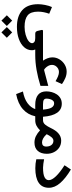

<svg xmlns="http://www.w3.org/2000/svg" viewBox="808 -1340 1001 2656"><g transform="rotate(90 1308.0 -12.5)"><path d="M170.4 -193.4Q157.2 -156.7 149.4 -117.7Q141.6 -78.6 141.6 -39.1Q141.6 63 193.1 105.2Q244.6 147.5 351.1 147.5Q410.2 147.5 462.2 132.6Q514.2 117.7 546.1 93.8Q578.1 69.8 578.1 42.5Q578.1 26.9 562 13.4Q545.9 0 507.8 0H446.3Q427.7 0 419.4 -9.5Q411.1 -19 407.7 -33.7L396 -82.5Q392.6 -97.2 396.5 -102.3Q400.4 -107.4 413.1 -107.4H711.4V0H665.5Q672.4 16.1 673.8 26.9Q675.3 37.6 675.3 45.9Q675.3 106.9 633.5 153.8Q591.8 200.7 518.8 227.1Q445.8 253.4 351.6 253.4Q203.6 253.4 121.1 179.7Q38.6 106 38.6 -39.6Q38.6 -83 49.1 -136.7Q59.6 -190.4 78.1 -231.4ZM355 393.1 428.7 319.3 502.9 393.1 428.7 467.8ZM191.9 393.1 265.6 319.3 339.8 393.1 265.6 467.8Z M773.9 -236.3Q773.9 -289.6 801.3 -334.7Q828.6 -379.9 873.5 -407.2Q918.5 -434.6 970.7 -434.6Q1015.6 -434.6 1057.6 -417.2Q1099.6 -399.9 1143.6 -369.6L1103.5 -281.2Q1069.3 -301.3 1036.9 -314.7Q1004.4 -328.1 975.6 -328.1Q950.2 -328.1 928 -315.2Q905.8 -302.2 891.8 -280.5Q877.9 -258.8 877.9 -232.4Q877.9 -203.6 891.8 -179.4Q905.8 -155.3 921.9 -140.1Q938 -125 945.8 -122.6Q949.7 -122.6 957.5 -124.5L1168.5 -180.2V-72.3Q1051.3 -36.1 946.8 -18.1Q842.3 0 743.2 0H691.9V-107.4H819.3Q801.3 -132.8 787.6 -167.2Q773.9 -201.7 773.9 -236.3Z M1415 -367.2Q1575.7 -367.2 1595.7 -107.4H1644V0H1588.9Q1567.4 103 1490.2 171.1Q1413.1 239.3 1282.2 264.2L1246.1 170.4Q1347.2 151.4 1407.7 106.7Q1468.3 62 1489.7 0H1432.1Q1340.8 0 1292.7 -38.6Q1244.6 -77.1 1244.6 -154.3Q1244.6 -191.4 1254.9 -229Q1265.1 -266.6 1285.9 -297.9Q1306.6 -329.1 1338.9 -348.1Q1371.1 -367.2 1415 -367.2ZM1496.6 -107.4Q1490.2 -190.9 1468.5 -226.1Q1446.8 -261.2 1410.6 -261.2Q1385.7 -261.2 1371.3 -243.4Q1356.9 -225.6 1350.8 -201.2Q1344.7 -176.8 1344.7 -156.7Q1344.7 -130.4 1361.6 -118.9Q1378.4 -107.4 1427.2 -107.4Z M1782.7 -66.4Q1752.9 -34.2 1718.8 -17.1Q1684.6 0 1645.5 0H1624.5V-107.4H1643.1Q1681.6 -107.4 1706.5 -139.9Q1731.4 -172.4 1750.5 -212.9Q1784.2 -285.2 1827.4 -322Q1870.6 -358.9 1925.8 -358.9Q1981.4 -358.9 2022.2 -331.5Q2063 -304.2 2085.4 -258.8Q2107.9 -213.4 2107.9 -159.7Q2107.9 -80.6 2067.9 -34.9Q2027.8 10.7 1953.1 10.7Q1905.3 10.7 1864.5 -9Q1823.7 -28.8 1782.7 -66.4ZM1836.9 -158.2Q1866.2 -125 1895.5 -109.4Q1924.8 -93.8 1949.7 -93.8Q2007.8 -93.8 2007.8 -152.3Q2007.8 -197.8 1985.8 -224.6Q1963.9 -251.5 1927.7 -251.5Q1900.4 -251.5 1877.4 -223.6Q1854.5 -195.8 1836.9 -158.2Z M2184.1 -122.6Q2214.8 -116.7 2245.6 -112.3Q2276.4 -107.9 2300.8 -107.9Q2391.6 -107.9 2432.1 -128.9Q2472.7 -149.9 2472.7 -187.5Q2472.7 -230 2418.9 -286.4Q2365.2 -342.8 2266.6 -404.8L2325.2 -493.2Q2446.3 -420.9 2512.2 -345.2Q2578.1 -269.5 2578.1 -189Q2578.1 -94.7 2508.8 -47.9Q2439.5 -1 2307.1 -1Q2273.4 -1 2242.7 -4.6Q2211.9 -8.3 2184.1 -14.6Z"/></g></svg>

Font: Vazir Medium WOL-UI
Style: Medium-WOL-UI
Weight: 500
Designer: Saber Rastikerdar
Foundry: Saber Rastikerdar
Version: Version 30.1.0